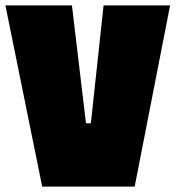

<svg xmlns="http://www.w3.org/2000/svg" viewBox="-27 -690 649 710"><path d="M602 -670 471 0H129L-7 -670H239L291 -234H309L356 -670Z"/></svg>

Font: Titillium Web
Style: Black
Weight: 900
Version: Version 1.001;PS 35.000;hotconv 1.0.70;makeotf.lib2.5.55311